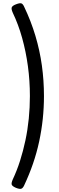

<svg xmlns="http://www.w3.org/2000/svg" viewBox="-20 -1101 366 1201"><path d="M60 21Q86 -34 105.5 -95.5Q125 -157 139 -223Q153 -289 160 -359Q167 -429 167 -500Q167 -596 154.5 -687.5Q142 -779 118.5 -863.5Q95 -948 60 -1021Q49 -1046 54 -1056Q59 -1066 80 -1074Q103 -1083 113 -1080Q123 -1077 131 -1059Q174 -969 201.5 -877Q229 -785 242 -691Q255 -597 255 -500Q255 -428 247.5 -357Q240 -286 225 -216Q210 -146 186.5 -77.5Q163 -9 131 59Q123 76 113 79.5Q103 83 80 74Q59 65 54 55.5Q49 46 60 21Z"/></svg>

Font: Playwrite ES Deco
Style: Regular
Weight: 400
Designer: Veronika Burian, José Scaglione
Foundry: TypeTogether
Version: Version 1.002